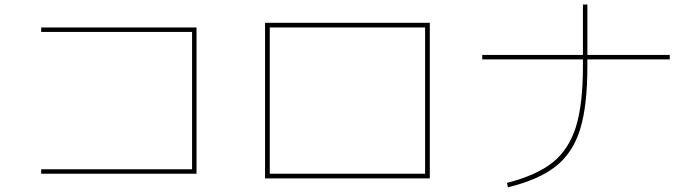

<svg xmlns="http://www.w3.org/2000/svg" viewBox="-20 -800 3040 840"><path d="M160.2 -59.6H820.3V-660.2H160.2V-679.7H839.8V-40H160.2Z M1160.2 -40H1839.8V-679.7H1160.2ZM1160.2 -19.5H1139.6V-700.2H1860.4V-19.5Z M2910.2 -559.6V-540H2549.8V-509.8Q2549.8 -336.9 2518.1 -234.4Q2486.3 -131.8 2412.1 -72.8Q2337.9 -13.7 2202.1 19.5L2198.2 0Q2328.1 -33.2 2398.4 -89.8Q2468.8 -146.5 2499.5 -244.6Q2530.3 -342.8 2530.3 -509.8V-540H2089.8V-559.6H2530.3V-780.3H2549.8V-559.6Z"/></svg>

Font: Mgen+ 1m thin
Style: Regular
Weight: 100
Designer: [Source Han Sans]
Ryoko NISHIZUKA  (kana & ideographs); Paul D. Hunt (Latin, Greek & Cyrillic); Wenlong ZHANG  (bopomofo
Version: Version 1.059.20150602